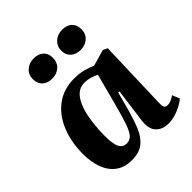

<svg xmlns="http://www.w3.org/2000/svg" viewBox="-211 -902 1054 1054"><g transform="rotate(-45 316.0 -375.0)"><path d="M534 -104Q533 -82 538 -71.5Q543 -61 560 -61Q573 -61 587.5 -67.5Q602 -74 614 -83L632 -40Q620 -29 598 -16.5Q576 -4 548 5Q520 14 492 14Q444 14 417.5 -14.5Q391 -43 398 -100L425 -301L416 -303L385 -188Q369 -131 350 -85.5Q331 -40 298 -13Q265 14 207 14Q150 14 113 -13.5Q76 -41 58 -89.5Q40 -138 40 -199Q40 -294 71 -368.5Q102 -443 160 -485.5Q218 -528 299 -528Q341 -528 374 -518.5Q407 -509 426 -500L521 -527L547 -515ZM251 -71Q274 -71 290 -86.5Q306 -102 322 -146.5Q338 -191 360 -276L406 -450Q390 -459 367 -465.5Q344 -472 323 -472Q279 -472 251 -435.5Q223 -399 209.5 -335.5Q196 -272 195 -192Q194 -125 208 -98Q222 -71 251 -71ZM357 -686Q357 -720 381.5 -742Q406 -764 441 -764Q478 -764 498.5 -744.5Q519 -725 519 -691Q519 -656 495.5 -634.5Q472 -613 436 -613Q400 -613 378.5 -632.5Q357 -652 357 -686ZM136 -685Q136 -720 160 -741.5Q184 -763 219 -763Q256 -763 276.5 -744Q297 -725 297 -691Q297 -655 273.5 -633.5Q250 -612 214 -612Q178 -612 157 -631.5Q136 -651 136 -685Z"/></g></svg>

Font: Literata 36pt
Style: Bold Italic
Weight: 700
Italic angle: -2°
Designer: Latin by Veronika Burian and Jose Scaglione. Greek by Irene Vlachou. Cyrillic by Vera Evstafieva
Foundry: TypeTogether
Version: Version 3.002